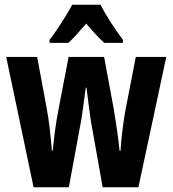

<svg xmlns="http://www.w3.org/2000/svg" viewBox="-20 -786 725 806"><path d="M362 -275Q357 -309 352 -347.5Q347 -386 343 -418H340Q335 -382 330 -343.5Q325 -305 320 -276L269 0H121L6 -547H136L175 -337Q183 -296 188.5 -247.5Q194 -199 198 -153H201Q205 -191 210.5 -234Q216 -277 226 -329L268 -547H417L458 -326Q465 -283 471.5 -238Q478 -193 482 -153H486Q488 -189 493 -231Q498 -273 505 -315L550 -547H678L561 0H411ZM402 -766Q419 -733 443.5 -694.5Q468 -656 496 -619V-606H418Q401 -621 382 -641.5Q363 -662 342 -687Q320 -662 301 -640.5Q282 -619 267 -606H188V-619Q204 -639 222 -666Q240 -693 256.5 -720Q273 -747 283 -766Z"/></svg>

Font: Noto Sans Arabic ExtCond
Style: Bold
Weight: 700
Width: 2
Designer: Monotype Design Team, Nadine Chahine, Nizar Qandah and Khaled Hosny
Foundry: Monotype Imaging Inc.
Version: Version 2.012; ttfautohint (v1.8.4.7-5d5b)